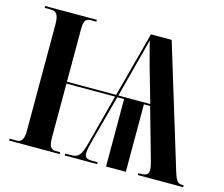

<svg xmlns="http://www.w3.org/2000/svg" viewBox="-101 -849 1148 984"><g transform="rotate(15 473.0 -357.0)"><path d="M23 0H291V-10H267C240 -10 231 -28 231 -73V-358H489L417 -85C401 -26 387 -10 350 -10H318V0H490V-10H459C431 -10 421 -19 421 -41C421 -56 427 -83 435 -112L501 -358H537V0H642V-358H675L749 -96C754 -77 760 -56 760 -43C760 -22 752 -10 721 -10H706V0H946V-10H937C916 -10 905 -23 892 -65L694 -714H584L492 -368H231V-642C231 -690 240 -704 267 -704H297V-714H23V-704H54C83 -704 98 -690 98 -639V-73C98 -28 87 -10 60 -10H23ZM504 -368 553 -555C565 -599 575 -637 586 -682C597 -637 608 -600 621 -550L673 -368Z"/></g></svg>

Font: Noto Serif Display ExtraCondensed
Style: Bold
Weight: 700
Width: 2
Designer: Monotype Design Team
Foundry: Monotype Imaging Inc.
Version: Version 2.009